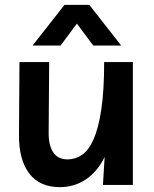

<svg xmlns="http://www.w3.org/2000/svg" viewBox="-20 -760 631 789"><path d="M226 9Q142 9 99.5 -48Q57 -105 58 -206L60 -505H182L180 -217Q179 -165 198 -135Q217 -105 258 -105Q290 -105 317.5 -124Q345 -143 365 -188.5Q385 -234 396.5 -311.5Q408 -389 408 -505H526V0H403L410 -115Q380 -54 332.5 -22.5Q285 9 226 9ZM478 -573H363L296 -663L229 -573H114L245 -740H347Z"/></svg>

Font: Livvic SemiBold
Style: Regular
Weight: 600
Designer: Jacques Le Bailly, Baron von Fonthausen
Version: Version 1.001; ttfautohint (v1.8.2)